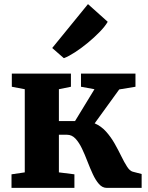

<svg xmlns="http://www.w3.org/2000/svg" viewBox="-20 -914 719 934"><path d="M36 0V-66L100.5 -75.5V-480L37.5 -492V-556H325V-492L266.5 -480V-325H345L439.5 -480L374 -492V-556H639V-492L560 -479L440.5 -314Q472 -300.5 495.8 -274Q519.5 -247.5 537.5 -215.8Q555.5 -184 570 -154.2Q584.5 -124.5 597.8 -103.8Q611 -83 625 -79L669 -67.5V0H499.5Q478 0 461.5 -18.8Q445 -37.5 431.5 -66.8Q418 -96 405.2 -129.2Q392.5 -162.5 378.5 -191.8Q364.5 -221 347 -239.8Q329.5 -258.5 306 -258.5H266.5V-75.5L342 -66V0ZM292 -631.5H290L234 -680.5L408 -894L504 -808Q491 -785.5 465 -758.8Q439 -732 407.5 -706Q376 -680 345.2 -660Q314.5 -640 292 -631.5Z"/></svg>

Font: Merriweather Black
Style: Regular
Weight: 900
Designer: Eben Sorkin
Foundry: Eben Sorkin
Version: Version 2.200;gftools[0.9.31]